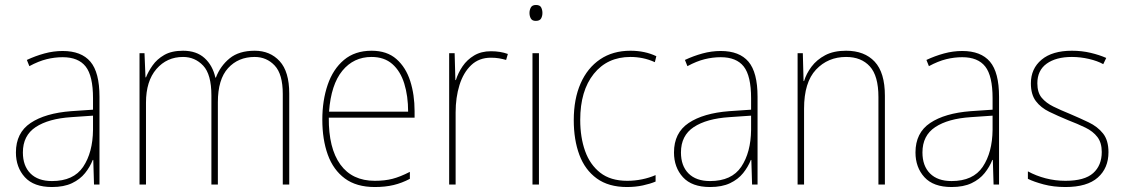

<svg xmlns="http://www.w3.org/2000/svg" viewBox="-20 -742 4519 772"><path d="M232 -537Q307 -537 343.5 -494Q380 -451 380 -353V0H358L355 -99H353Q342 -71 322 -46Q302 -21 269.5 -5.5Q237 10 189 10Q116 10 80 -29.5Q44 -69 44 -129Q44 -208 103 -247.5Q162 -287 266 -295L354 -301V-347Q354 -437 324.5 -474.5Q295 -512 232 -512Q200 -512 167.5 -504Q135 -496 98 -476L88 -501Q122 -517 158.5 -527Q195 -537 232 -537ZM267 -271Q175 -265 123.5 -231Q72 -197 72 -129Q72 -75 102.5 -44.5Q133 -14 189 -14Q276 -14 314.5 -71.5Q353 -129 354 -220V-277Z M1004 -538Q1066 -538 1104.5 -496Q1143 -454 1143 -366V0H1117V-364Q1117 -444 1084.5 -478.5Q1052 -513 1004 -513Q938 -513 897 -468Q856 -423 856 -331V0H830V-358Q830 -443 797 -478Q764 -513 716 -513Q651 -513 609 -464.5Q567 -416 567 -329V0H541V-528H561L565 -431H567Q576 -454 593.5 -479Q611 -504 640.5 -521Q670 -538 716 -538Q770 -538 802.5 -508.5Q835 -479 846 -430H848Q866 -477 903.5 -507.5Q941 -538 1004 -538Z M1474 -538Q1536 -538 1574 -504.5Q1612 -471 1629.5 -416Q1647 -361 1647 -295V-269H1302Q1301 -146 1348.5 -80.5Q1396 -15 1487 -15Q1527 -15 1558 -23Q1589 -31 1628 -51V-23Q1596 -6 1562.5 2Q1529 10 1487 10Q1413 10 1366.5 -24.5Q1320 -59 1298 -120Q1276 -181 1276 -261Q1276 -338 1297.5 -401Q1319 -464 1363 -501Q1407 -538 1474 -538ZM1474 -513Q1402 -513 1356.5 -457.5Q1311 -402 1303 -293H1621Q1621 -356 1605.5 -406Q1590 -456 1557.5 -484.5Q1525 -513 1474 -513Z M1954 -536Q1992 -536 2022 -525L2015 -501Q2001 -505 1986.5 -507.5Q1972 -510 1954 -510Q1906 -510 1874.5 -480Q1843 -450 1827.5 -400Q1812 -350 1812 -290V0H1786V-528H1808L1811 -420H1813Q1822 -449 1840 -475.5Q1858 -502 1886.5 -519Q1915 -536 1954 -536Z M2135 -722Q2151 -722 2156 -712Q2161 -702 2161 -690Q2161 -677 2155.5 -667.5Q2150 -658 2134 -658Q2120 -658 2114.5 -667.5Q2109 -677 2109 -690Q2109 -702 2114.5 -712Q2120 -722 2135 -722ZM2147 -528V0H2121V-528Z M2501 10Q2427 10 2379.5 -24.5Q2332 -59 2309.5 -119.5Q2287 -180 2287 -259Q2287 -344 2314.5 -406.5Q2342 -469 2393 -503.5Q2444 -538 2515 -538Q2573 -538 2619 -516L2613 -492Q2589 -503 2564.5 -508Q2540 -513 2515 -513Q2422 -513 2367.5 -445Q2313 -377 2313 -260Q2313 -190 2332.5 -135Q2352 -80 2393.5 -47.5Q2435 -15 2502 -15Q2532 -15 2561.5 -21Q2591 -27 2616 -38V-12Q2595 -3 2565 3.5Q2535 10 2501 10Z M2878 -537Q2953 -537 2989.5 -494Q3026 -451 3026 -353V0H3004L3001 -99H2999Q2988 -71 2968 -46Q2948 -21 2915.5 -5.5Q2883 10 2835 10Q2762 10 2726 -29.5Q2690 -69 2690 -129Q2690 -208 2749 -247.5Q2808 -287 2912 -295L3000 -301V-347Q3000 -437 2970.5 -474.5Q2941 -512 2878 -512Q2846 -512 2813.5 -504Q2781 -496 2744 -476L2734 -501Q2768 -517 2804.5 -527Q2841 -537 2878 -537ZM2913 -271Q2821 -265 2769.5 -231Q2718 -197 2718 -129Q2718 -75 2748.5 -44.5Q2779 -14 2835 -14Q2922 -14 2960.5 -71.5Q2999 -129 3000 -220V-277Z M3382 -538Q3456 -538 3497 -494Q3538 -450 3538 -357V0H3512V-352Q3512 -437 3477.5 -475Q3443 -513 3382 -513Q3309 -513 3261 -462Q3213 -411 3213 -305V0H3187V-528H3208L3211 -416H3213Q3222 -446 3243 -474Q3264 -502 3298 -520Q3332 -538 3382 -538Z M3849 -537Q3924 -537 3960.5 -494Q3997 -451 3997 -353V0H3975L3972 -99H3970Q3959 -71 3939 -46Q3919 -21 3886.5 -5.5Q3854 10 3806 10Q3733 10 3697 -29.5Q3661 -69 3661 -129Q3661 -208 3720 -247.5Q3779 -287 3883 -295L3971 -301V-347Q3971 -437 3941.5 -474.5Q3912 -512 3849 -512Q3817 -512 3784.5 -504Q3752 -496 3715 -476L3705 -501Q3739 -517 3775.5 -527Q3812 -537 3849 -537ZM3884 -271Q3792 -265 3740.5 -231Q3689 -197 3689 -129Q3689 -75 3719.5 -44.5Q3750 -14 3806 -14Q3893 -14 3931.5 -71.5Q3970 -129 3971 -220V-277Z M4437 -130Q4437 -66 4394 -28Q4351 10 4264 10Q4216 10 4176.5 -0.5Q4137 -11 4113 -23V-53Q4146 -35 4184.5 -25Q4223 -15 4264 -15Q4341 -15 4375.5 -46Q4410 -77 4410 -131Q4410 -168 4392.5 -191Q4375 -214 4344 -229Q4313 -244 4274 -259Q4233 -276 4199 -292.5Q4165 -309 4145 -335.5Q4125 -362 4125 -407Q4125 -466 4168 -502Q4211 -538 4290 -538Q4330 -538 4365.5 -529.5Q4401 -521 4428 -509L4416 -484Q4393 -497 4358.5 -505Q4324 -513 4290 -513Q4226 -513 4188.5 -486Q4151 -459 4151 -407Q4151 -370 4168.5 -349Q4186 -328 4215.5 -313.5Q4245 -299 4282 -284Q4322 -267 4357.5 -250Q4393 -233 4415 -205.5Q4437 -178 4437 -130Z"/></svg>

Font: Noto Sans Lao Looped SemiCondensed Thin
Style: Regular
Weight: 100
Width: 4
Designer: Mark Frömberg, Ben Mitchell
Foundry: The Fontpad Ltd
Version: Version 1.002; ttfautohint (v1.8.4.7-5d5b)